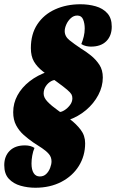

<svg xmlns="http://www.w3.org/2000/svg" viewBox="-45 -701 547 902"><path d="M121 181Q85 181 51.5 171.5Q18 162 -3.5 139Q-25 116 -25 75Q-25 33 0.5 7.5Q26 -18 72 -18Q86 -18 97 -15Q108 -12 117 -6Q110 10 106.5 30Q103 50 103 67Q103 96 113 112Q123 128 142 128Q160 128 172 116.5Q184 105 190.5 88Q197 71 197 57Q197 37 184.5 22.5Q172 8 152.5 -5Q133 -18 111 -32Q88 -48 66.5 -67Q45 -86 31 -112Q17 -138 17 -174Q17 -216 37 -253Q57 -290 94 -319Q131 -348 181 -365L224 -324Q211 -328 196 -320Q181 -312 170.5 -296.5Q160 -281 160 -261Q160 -242 179 -222.5Q198 -203 225 -184Q253 -164 283 -141.5Q313 -119 334 -91.5Q355 -64 355 -28Q355 31 325.5 78.5Q296 126 243 153.5Q190 181 121 181ZM274 -136 233 -175Q243 -174 257.5 -183Q272 -192 283.5 -207Q295 -222 295 -239Q295 -250 290.5 -258Q286 -266 271 -279Q256 -292 223 -316Q184 -344 156.5 -365.5Q129 -387 114.5 -412Q100 -437 100 -475Q100 -541 130.5 -587Q161 -633 214 -657Q267 -681 333 -681Q371 -681 404.5 -671.5Q438 -662 459 -639Q480 -616 480 -576Q480 -533 454.5 -507.5Q429 -482 382 -482Q372 -482 360 -484.5Q348 -487 337 -494Q344 -511 348.5 -529.5Q353 -548 353 -567Q353 -591 345.5 -609.5Q338 -628 318 -628Q301 -628 287.5 -615.5Q274 -603 266.5 -586Q259 -569 259 -555Q259 -530 281.5 -512Q304 -494 334 -474Q359 -459 382.5 -440Q406 -421 422 -396.5Q438 -372 438 -337Q438 -295 417 -255Q396 -215 359.5 -184Q323 -153 274 -136Z"/></svg>

Font: Sansita Swashed Light Black
Style: Regular
Weight: 900
Version: Version 1.003